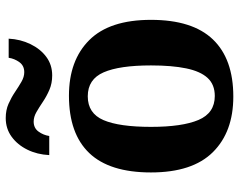

<svg xmlns="http://www.w3.org/2000/svg" viewBox="-100 -704 814 653"><g transform="rotate(-90 306.5 -377.0)"><path d="M305 10Q185 10 116 -59.5Q47 -129 47 -270Q47 -411 113 -480Q179 -549 308 -549Q428 -549 497 -480Q566 -411 566 -270Q566 -129 499.5 -59.5Q433 10 305 10ZM307 -53Q346 -53 368.5 -77.5Q391 -102 401 -150.5Q411 -199 411 -270Q411 -377 387.5 -431Q364 -485 306 -485Q248 -485 225 -431.5Q202 -378 202 -270Q202 -164 225.5 -108.5Q249 -53 307 -53ZM377 -606Q350 -606 328 -615.5Q306 -625 287.5 -637.5Q269 -650 252.5 -659.5Q236 -669 220 -669Q198 -669 186 -652.5Q174 -636 171 -616H106Q108 -657 124.5 -690.5Q141 -724 168.5 -744Q196 -764 232 -764Q259 -764 280.5 -754.5Q302 -745 320.5 -732.5Q339 -720 355.5 -710.5Q372 -701 388 -701Q410 -701 422 -717.5Q434 -734 437 -754H502Q500 -714 483.5 -680Q467 -646 440 -626Q413 -606 377 -606Z"/></g></svg>

Font: Noto Serif Tamil
Style: Bold
Weight: 700
Designer: Indian Type Foundry, Tom Grace, and the Monotype Design Team
Foundry: Monotype Imaging Inc.
Version: Version 2.003